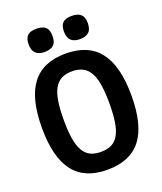

<svg xmlns="http://www.w3.org/2000/svg" viewBox="-171 -1063 995 1181"><g transform="rotate(-20 326.5 -472.5)"><path d="M210 -803Q133 -803 133 -880Q133 -920 151.5 -937.5Q170 -955 210 -955Q250 -955 269.5 -937.5Q289 -920 289 -880Q289 -839 269.5 -821Q250 -803 210 -803ZM441 -803Q364 -803 364 -880Q364 -920 382.5 -937.5Q401 -955 441 -955Q480 -955 500 -937.5Q520 -920 520 -880Q520 -839 500 -821Q480 -803 441 -803ZM326 10Q178 10 106 -83.5Q34 -177 34 -369Q34 -562 106 -656Q178 -750 326 -750Q475 -750 547.5 -656Q620 -562 620 -369Q620 -176 548 -83Q476 10 326 10ZM326 -107Q367 -107 395.5 -121Q424 -135 442 -166.5Q460 -198 468 -247.5Q476 -297 476 -369Q476 -441 468 -491.5Q460 -542 442 -573.5Q424 -605 395.5 -619.5Q367 -634 326 -634Q286 -634 257.5 -619.5Q229 -605 211 -573.5Q193 -542 185 -491.5Q177 -441 177 -369Q177 -298 185 -248Q193 -198 211 -166.5Q229 -135 257 -121Q285 -107 326 -107Z"/></g></svg>

Font: Encode Sans Compressed
Style: Bold
Weight: 700
Designer: Pablo Impallari, Andres Torresi
Foundry: Pablo Impallari, Andres Torresi
Version: Version 1.000; ttfautohint (v1.00) -l 8 -r 50 -G 200 -x 14 -